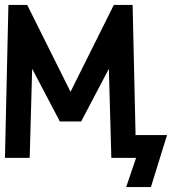

<svg xmlns="http://www.w3.org/2000/svg" viewBox="-25 -638 695 776"><path d="M485 118 525 0H493V-92H650L585 118ZM-5 0 9 -618H85L260 -267L435 -618H511L525 0H425L415 -360L303 -147H217L105 -360L95 0Z"/></svg>

Font: Victor Mono
Style: Bold
Weight: 700
Monospace: yes
Designer: Rune Bjørnerås
Version: Version 1.561;gftools[0.9.30]